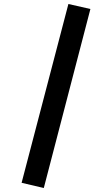

<svg xmlns="http://www.w3.org/2000/svg" viewBox="-20 -832 560 960"><path d="M432 -787 199 108 88 82 322 -812Z"/></svg>

Font: Fira Sans Medium
Style: Regular
Weight: 500
Designer: bBox Type GmbH & Carrois Corporate GbR & Edenspiekermann AG
Foundry: bBox Type GmbH & Carrois Corporate GbR & Edenspiekermann AG
Version: Version 4.301